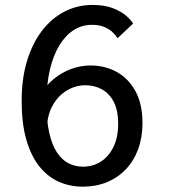

<svg xmlns="http://www.w3.org/2000/svg" viewBox="-20 -726 690 758"><path d="M307 11Q255.5 11 211.5 -8.8Q167.5 -28.5 134.8 -69.8Q102 -111 83.8 -175Q65.5 -239 65.5 -328Q65.5 -416.5 87 -486.5Q108.5 -556.5 146.5 -605.5Q184.5 -654.5 235.2 -680.5Q286 -706.5 345 -706.5Q394 -706.5 427 -693.2Q460 -680 479.2 -662.8Q498.5 -645.5 505.5 -633L444 -575Q438.5 -584.5 426.5 -596.8Q414.5 -609 394.2 -618.5Q374 -628 342.5 -628Q304.5 -628 272 -607.8Q239.5 -587.5 215 -548Q190.5 -508.5 177 -451Q163.5 -393.5 163.5 -319.5Q163.5 -249.5 174.5 -201.5Q185.5 -153.5 205 -124Q224.5 -94.5 250.8 -81.2Q277 -68 308 -68Q346.5 -68 377.8 -87.8Q409 -107.5 427.8 -145.5Q446.5 -183.5 446.5 -237Q446.5 -291 428.8 -324.5Q411 -358 381.5 -373.8Q352 -389.5 317 -389.5Q291 -389.5 266 -379.8Q241 -370 220 -351Q199 -332 184.8 -304Q170.5 -276 166.5 -239.5L109 -265.5Q116.5 -313 138.2 -350.5Q160 -388 191.8 -414Q223.5 -440 261 -453.8Q298.5 -467.5 337.5 -467.5Q394.5 -467.5 440.8 -442Q487 -416.5 514.8 -366Q542.5 -315.5 542.5 -240Q542.5 -183.5 525.5 -137.2Q508.5 -91 477.2 -58Q446 -25 402.8 -7Q359.5 11 307 11Z"/></svg>

Font: Trispace Thin
Style: Regular
Weight: 400
Version: Version 1.210